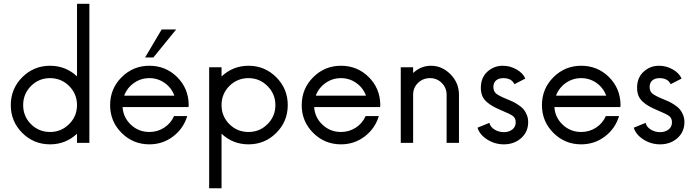

<svg xmlns="http://www.w3.org/2000/svg" viewBox="-20 -750 3649 1008"><path d="M384.3 -730H449.2V0H384.3V-47.9Q324.7 7.8 242.7 7.8Q157.2 7.8 96.9 -52.2Q36.6 -112.3 36.6 -198.2Q36.6 -284.2 96.9 -344.5Q157.2 -404.8 242.7 -404.8Q324.7 -404.8 384.3 -349.1ZM384.3 -198.2Q384.3 -257.3 342.8 -298.6Q301.3 -339.8 242.7 -339.8Q184.1 -339.8 142.8 -298.6Q101.6 -257.3 101.6 -198.2Q101.6 -139.2 142.8 -98.1Q184.1 -57.1 242.7 -57.1Q301.3 -57.1 342.8 -98.4Q384.3 -139.6 384.3 -198.2Z M904.8 -595.2 785.2 -448.2H741.7L828.6 -595.2ZM970.7 -201.7 969.7 -188H623.5Q627 -132.8 667.5 -95Q708 -57.1 764.2 -57.1Q807.1 -57.1 842 -79.8Q877 -102.5 893.6 -140.6H962.9Q943.4 -75.2 888.9 -33.7Q834.5 7.8 764.2 7.8Q678.7 7.8 618.4 -52.2Q558.1 -112.3 558.1 -198.2Q558.1 -284.2 618.4 -344.5Q678.7 -404.8 764.2 -404.8Q849.6 -404.8 909.2 -346.2Q968.8 -287.6 970.7 -201.7ZM631.8 -247.6H895.5Q880.9 -288.6 845 -314.2Q809.1 -339.8 764.2 -339.8Q719.2 -339.8 683.1 -314.2Q647 -288.6 631.8 -247.6Z M1284.7 -404.8Q1370.1 -404.8 1430.4 -344.5Q1490.7 -284.2 1490.7 -198.2Q1490.7 -112.3 1430.4 -52.2Q1370.1 7.8 1284.7 7.8Q1202.6 7.8 1143.1 -47.9V238.3H1078.1V-397H1143.1V-348.6Q1203.1 -404.8 1284.7 -404.8ZM1284.7 -57.1Q1343.3 -57.1 1384.5 -98.4Q1425.8 -139.6 1425.8 -198.2Q1425.8 -256.8 1384.3 -298.3Q1342.8 -339.8 1284.7 -339.8Q1225.6 -339.8 1184.3 -298.6Q1143.1 -257.3 1143.1 -198.2Q1143.1 -139.2 1184.3 -98.1Q1225.6 -57.1 1284.7 -57.1Z M1976.6 -201.7 1975.6 -188H1629.4Q1632.8 -132.8 1673.3 -95Q1713.9 -57.1 1770 -57.1Q1813 -57.1 1847.9 -79.8Q1882.8 -102.5 1899.4 -140.6H1968.8Q1949.2 -75.2 1894.8 -33.7Q1840.3 7.8 1770 7.8Q1684.6 7.8 1624.3 -52.2Q1564 -112.3 1564 -198.2Q1564 -284.2 1624.3 -344.5Q1684.6 -404.8 1770 -404.8Q1855.5 -404.8 1915 -346.2Q1974.6 -287.6 1976.6 -201.7ZM1637.7 -247.6H1901.4Q1886.7 -288.6 1850.8 -314.2Q1814.9 -339.8 1770 -339.8Q1725.1 -339.8 1689 -314.2Q1652.8 -288.6 1637.7 -247.6Z M2242.7 -404.8Q2300.8 -404.8 2345.2 -359.9Q2389.6 -314.9 2389.6 -252.4V0H2324.7V-252.4Q2324.7 -289.1 2299.3 -314.5Q2273.9 -339.8 2237.3 -339.8Q2200.2 -339.8 2174.6 -314.7Q2148.9 -289.6 2148.9 -252.4V0H2084V-397H2148.9V-366.7Q2189.5 -404.8 2242.7 -404.8Z M2625.5 7.8Q2577.6 7.8 2537.8 -17.6Q2498 -43 2486.8 -79.6L2549.3 -105Q2553.7 -84 2575.9 -70.1Q2598.1 -56.2 2625.5 -56.2Q2651.9 -56.2 2669.7 -70.1Q2687.5 -84 2687.5 -107.9Q2687.5 -129.9 2672.4 -141.1Q2657.2 -152.3 2616.2 -168.9Q2587.4 -181.2 2569.1 -191.2Q2550.8 -201.2 2534.9 -215.3Q2519 -229.5 2511.7 -247.6Q2504.4 -265.6 2504.4 -289.1Q2504.4 -342.3 2538.6 -373.5Q2572.8 -404.8 2620.1 -404.8Q2658.7 -404.8 2692.6 -385Q2726.6 -365.2 2737.8 -337.4L2680.7 -308.1Q2665.5 -339.8 2622.6 -339.8Q2598.6 -339.8 2584.5 -327.9Q2570.3 -315.9 2570.3 -293Q2570.3 -270 2585.4 -258.1Q2600.6 -246.1 2641.6 -229.5Q2661.1 -221.7 2673.6 -215.6Q2686 -209.5 2702.6 -198.5Q2719.2 -187.5 2729 -175.8Q2738.8 -164.1 2745.8 -146.7Q2752.9 -129.4 2752.9 -108.9Q2752.9 -57.6 2716.1 -24.9Q2679.2 7.8 2625.5 7.8Z M3237.8 -201.7 3236.8 -188H2890.6Q2894 -132.8 2934.6 -95Q2975.1 -57.1 3031.2 -57.1Q3074.2 -57.1 3109.1 -79.8Q3144 -102.5 3160.6 -140.6H3230Q3210.4 -75.2 3156 -33.7Q3101.6 7.8 3031.2 7.8Q2945.8 7.8 2885.5 -52.2Q2825.2 -112.3 2825.2 -198.2Q2825.2 -284.2 2885.5 -344.5Q2945.8 -404.8 3031.2 -404.8Q3116.7 -404.8 3176.3 -346.2Q3235.8 -287.6 3237.8 -201.7ZM2898.9 -247.6H3162.6Q3147.9 -288.6 3112.1 -314.2Q3076.2 -339.8 3031.2 -339.8Q2986.3 -339.8 2950.2 -314.2Q2914.1 -288.6 2898.9 -247.6Z M3445.8 7.8Q3397.9 7.8 3358.2 -17.6Q3318.4 -43 3307.1 -79.6L3369.6 -105Q3374 -84 3396.2 -70.1Q3418.5 -56.2 3445.8 -56.2Q3472.2 -56.2 3490 -70.1Q3507.8 -84 3507.8 -107.9Q3507.8 -129.9 3492.7 -141.1Q3477.5 -152.3 3436.5 -168.9Q3407.7 -181.2 3389.4 -191.2Q3371.1 -201.2 3355.2 -215.3Q3339.4 -229.5 3332 -247.6Q3324.7 -265.6 3324.7 -289.1Q3324.7 -342.3 3358.9 -373.5Q3393.1 -404.8 3440.4 -404.8Q3479 -404.8 3512.9 -385Q3546.9 -365.2 3558.1 -337.4L3501 -308.1Q3485.8 -339.8 3442.9 -339.8Q3418.9 -339.8 3404.8 -327.9Q3390.6 -315.9 3390.6 -293Q3390.6 -270 3405.8 -258.1Q3420.9 -246.1 3461.9 -229.5Q3481.4 -221.7 3493.9 -215.6Q3506.3 -209.5 3522.9 -198.5Q3539.6 -187.5 3549.3 -175.8Q3559.1 -164.1 3566.2 -146.7Q3573.2 -129.4 3573.2 -108.9Q3573.2 -57.6 3536.4 -24.9Q3499.5 7.8 3445.8 7.8Z"/></svg>

Font: Now
Style: Regular
Weight: 400
Designer: Alfredo Marco Pradil
Foundry: Alfredo Marco Pradil
Version: Version 1.200;hotconv 1.0.109;makeotfexe 2.5.65596